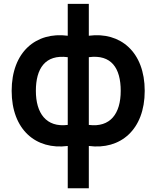

<svg xmlns="http://www.w3.org/2000/svg" viewBox="-20 -762 828 1016"><path d="M450 -572.9V-741.7H338.5V-572.9C170.8 -594.8 41.7 -487.5 41.7 -281.2C41.7 -75 170.8 32.3 338.5 10.4V234.4H450V10.4C616.7 32.3 745.8 -75 745.8 -281.2C745.8 -487.5 616.7 -594.8 450 -572.9ZM169.8 -281.2C169.8 -399 218.8 -475 338.5 -459.4V-101C224 -86.5 169.8 -163.5 169.8 -281.2ZM450 -101V-459.4C568.8 -475 618.8 -402.1 618.8 -281.2C618.8 -160.4 563.5 -86.5 450 -101Z"/></svg>

Font: Manrope3 Bold
Style: Regular
Weight: 700
Designer: Mikhail Sharanda
Foundry: Mikhail Sharanda
Version: Version 3.000;PS 003.000;hotconv 1.0.88;makeotf.lib2.5.64775